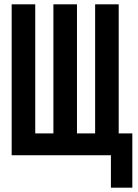

<svg xmlns="http://www.w3.org/2000/svg" viewBox="-20 -718 640 888"><path d="M493 150H592V-101H529V-698H420V-101H336V-698H227V-101H143V-698H34V0H493Z"/></svg>

Font: IBM Mono SemiBold
Style: Regular
Weight: 600
Monospace: yes
Designer: Mike Abbink, Paul van der Laan, Pieter van Rosmalen
Foundry: Bold Monday
Version: Version 2.3